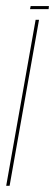

<svg xmlns="http://www.w3.org/2000/svg" viewBox="-50 -600 178 620"><path d="M-30 0 65 -536H76L-19 0ZM47 -570.5 49 -580.5H108L107 -570.5Z"/></svg>

Font: Anybody UltraCondensed Thin
Style: Italic
Weight: 100
Width: 1
Italic angle: -10°
Designer: Tyler Finck
Foundry: Etcetera Type Company
Version: Version 1.010; ttfautohint (v1.8.3) -l 8 -r 50 -G 200 -x 14 